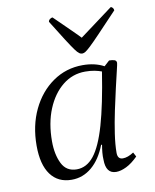

<svg xmlns="http://www.w3.org/2000/svg" viewBox="-80 -746 662 820"><g transform="rotate(-10 251.0 -336.5)"><path d="M165 12Q106 12 74 -31.5Q42 -75 42 -157Q42 -244 75 -313Q108 -382 165.5 -422Q223 -462 295 -462Q348 -462 387 -441L410 -462Q424 -462 433 -459Q442 -456 442 -446Q442 -442 435 -413Q428 -384 418 -340.5Q408 -297 397.5 -247.5Q387 -198 380 -150.5Q373 -103 373 -68Q373 -40 396 -40Q417 -40 443 -57L453 -38Q427 -12 402.5 0Q378 12 358 12Q313 12 313 -49Q312 -63 313.5 -79.5Q315 -96 318 -113H314Q291 -53 252.5 -20.5Q214 12 165 12ZM110 -164Q110 -107 129.5 -67.5Q149 -28 194 -28Q237 -28 268.5 -67.5Q300 -107 325 -193.5Q350 -280 372 -421Q359 -426 341.5 -429.5Q324 -433 301 -433Q246 -433 203 -398.5Q160 -364 135 -303.5Q110 -243 110 -164ZM302 -511Q296 -511 289.5 -515.5Q283 -520 272 -535Q261 -550 240.5 -582Q220 -614 186 -669Q186 -675 192 -680Q198 -685 204 -685Q247 -643 276.5 -614Q306 -585 312 -578Q324 -587 349 -605.5Q374 -624 403 -645.5Q432 -667 456 -685Q461 -685 465 -680Q469 -675 469 -669Q417 -614 386.5 -582Q356 -550 340 -535Q324 -520 316.5 -515.5Q309 -511 302 -511Z"/></g></svg>

Font: Petrona Light
Style: Italic
Weight: 300
Italic angle: -9°
Designer: Ringo R. Seeber
Foundry: Ringo R. Seeber
Version: Version 2.001; ttfautohint (v1.8.3)